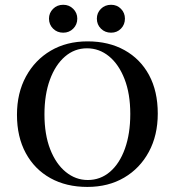

<svg xmlns="http://www.w3.org/2000/svg" viewBox="-20 -751 713 783"><path d="M336.3 11.3Q250 11.3 185.5 -24.6Q121 -60.5 85.1 -126.6Q49.2 -192.7 49.2 -283.1Q49.2 -371.8 85.9 -439.1Q122.6 -506.5 187.1 -544.4Q251.6 -582.3 337.1 -582.3Q423.4 -582.3 487.9 -546.4Q552.4 -510.5 587.9 -444.8Q623.4 -379 623.4 -287.9Q623.4 -199.2 587.1 -131.9Q550.8 -64.5 486.3 -26.6Q421.8 11.3 336.3 11.3ZM337.9 -16.9Q389.5 -16.9 428.6 -50.4Q467.7 -83.9 489.5 -144.8Q511.3 -205.6 511.3 -286.3Q511.3 -368.5 487.9 -428.6Q464.5 -488.7 424.6 -521.4Q384.7 -554 334.7 -554Q283.9 -554 244.8 -520.2Q205.6 -486.3 183.5 -425.8Q161.3 -365.3 161.3 -284.7Q161.3 -202.4 184.7 -142.3Q208.1 -82.3 248.4 -49.6Q288.7 -16.9 337.9 -16.9ZM433.1 -617.7Q408.1 -617.7 391.5 -634.3Q375 -650.8 375 -675Q375 -698.4 391.5 -714.9Q408.1 -731.5 433.1 -731.5Q457.3 -731.5 473.4 -714.9Q489.5 -698.4 489.5 -675Q489.5 -650.8 473.4 -634.3Q457.3 -617.7 433.1 -617.7ZM237.9 -617.7Q212.9 -617.7 196.4 -634.3Q179.8 -650.8 179.8 -675Q179.8 -698.4 196.4 -714.9Q212.9 -731.5 237.9 -731.5Q262.1 -731.5 278.6 -714.9Q295.2 -698.4 295.2 -675Q295.2 -650.8 278.6 -634.3Q262.1 -617.7 237.9 -617.7Z"/></svg>

Font: Playfair SemiBold
Style: Regular
Weight: 600
Designer: Claus Eggers Sørensen
Foundry: Claus Eggers Sørensen
Version: Version 2.001;gftools[0.9.30]